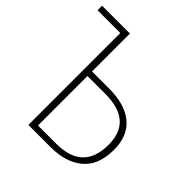

<svg xmlns="http://www.w3.org/2000/svg" viewBox="-182 -821 960 960"><g transform="rotate(45 297.5 -341.0)"><path d="M319 -414Q430 -414 491 -363.5Q552 -313 552 -214Q552 -106 489 -53Q426 0 319 0H161V-650H0V-682H197V-414ZM327 -32Q515 -32 515 -214Q515 -382 322 -382H197V-32Z"/></g></svg>

Font: Fira Sans UltraLight
Style: Regular
Weight: 200
Designer: Carrois Corporate & Edenspiekermann AG
Foundry: Carrois Corporate GbR & Edenspiekermann AG
Version: Version 4.106;PS 004.106;hotconv 1.0.70;makeotf.lib2.5.58329